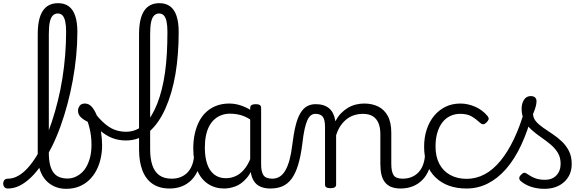

<svg xmlns="http://www.w3.org/2000/svg" viewBox="-107 -1172 3701 1211"><path d="M-57 17Q-73 17 -80 7.5Q-87 -2 -87 -14Q-87 -26 -80 -35.5Q-73 -45 -57 -45Q-25 -45 6 -62Q37 -79 66.5 -111Q96 -143 123.5 -188Q151 -233 175.5 -288Q200 -343 220.5 -405.5Q241 -468 258 -536.5Q275 -605 286.5 -677.5Q298 -750 304 -824Q310 -898 310 -971Q310 -984 321 -991Q332 -998 346 -998Q360 -998 370.5 -991Q381 -984 381 -971Q381 -896 373.5 -819Q366 -742 352 -665.5Q338 -589 318.5 -516Q299 -443 274.5 -375Q250 -307 220.5 -247.5Q191 -188 159 -139.5Q127 -91 91.5 -56Q56 -21 19 -2Q-18 17 -57 17ZM310 19Q272 19 239.5 5.5Q207 -8 182.5 -34.5Q158 -61 144.5 -101Q131 -141 131 -193V-956Q131 -1055 163 -1103.5Q195 -1152 259 -1152Q300 -1152 327 -1132Q354 -1112 367.5 -1071.5Q381 -1031 381 -971Q381 -955 370.5 -947.5Q360 -940 346 -940Q332 -940 321 -947.5Q310 -955 310 -971Q310 -1011 304.5 -1036.5Q299 -1062 287.5 -1074.5Q276 -1087 257 -1087Q239 -1087 226 -1074Q213 -1061 207 -1032.5Q201 -1004 201 -956V-207Q201 -164 208.5 -133.5Q216 -103 230.5 -83.5Q245 -64 267.5 -55Q290 -46 319 -46Q343 -46 365 -55Q387 -64 406.5 -81Q426 -98 440 -124Q454 -150 462 -183.5Q470 -217 470 -259Q470 -287 467 -312Q464 -337 458.5 -360.5Q453 -384 446 -404Q417 -418 401 -434.5Q385 -451 385 -474Q385 -489 395 -504Q405 -519 429 -519Q456 -519 476 -493.5Q496 -468 509.5 -427.5Q523 -387 530 -341.5Q537 -296 537 -255Q537 -213 528 -172.5Q519 -132 501 -97.5Q483 -63 456 -37Q429 -11 392.5 4Q356 19 310 19Z M688 -286Q640 -286 599.5 -302Q559 -318 522.5 -350.5Q486 -383 448 -433Q440 -443 442.5 -452.5Q445 -462 452.5 -468Q460 -474 469 -474Q478 -474 485 -466Q517 -425 548.5 -396.5Q580 -368 614 -354.5Q648 -341 688 -341Q721 -341 750 -353Q779 -365 803.5 -387.5Q828 -410 848 -443Q868 -476 884.5 -517.5Q901 -559 913.5 -609Q926 -659 934 -716Q942 -773 945.5 -837Q949 -901 949 -970Q949 -984 960 -991Q971 -998 985 -998Q999 -998 1009.5 -991Q1020 -984 1020 -970Q1020 -900 1015 -833Q1010 -766 999.5 -704.5Q989 -643 973 -588.5Q957 -534 936 -487Q915 -440 889 -403Q863 -366 832 -339.5Q801 -313 765 -299.5Q729 -286 688 -286Z M963 17Q899 17 856 -12Q813 -41 791.5 -96.5Q770 -152 770 -229V-956Q770 -1055 802 -1103.5Q834 -1152 898 -1152Q939 -1152 966 -1132Q993 -1112 1006.5 -1071.5Q1020 -1031 1020 -971Q1020 -955 1009.5 -947.5Q999 -940 985 -940Q971 -940 960 -947.5Q949 -955 949 -971Q949 -1011 943.5 -1036.5Q938 -1062 926.5 -1074.5Q915 -1087 896 -1087Q878 -1087 865 -1074Q852 -1061 846 -1032.5Q840 -1004 840 -956V-229Q840 -171 854 -129.5Q868 -88 898 -66.5Q928 -45 976 -45Q988 -45 994 -35.5Q1000 -26 999 -14Q998 -2 989 7.5Q980 17 963 17Z M963 17Q951 17 945 7.5Q939 -2 940 -14Q941 -26 950 -35.5Q959 -45 976 -45Q1007 -45 1032 -55Q1057 -65 1075 -83.5Q1093 -102 1103.5 -128Q1114 -154 1117 -186Q1118 -199 1129 -203.5Q1140 -208 1150.5 -203.5Q1161 -199 1160 -186Q1157 -137 1141.5 -99.5Q1126 -62 1100 -36Q1074 -10 1039.5 3.5Q1005 17 963 17Z M1307 17Q1250 17 1206 -11.5Q1162 -40 1137 -96.5Q1112 -153 1112 -236Q1112 -287 1122 -330.5Q1132 -374 1150.5 -409Q1169 -444 1197 -468.5Q1225 -493 1260.5 -506Q1296 -519 1339 -519Q1379 -519 1419 -504.5Q1459 -490 1493 -465V-403Q1454 -433 1418 -444Q1382 -455 1344 -455Q1315 -455 1290.5 -446Q1266 -437 1246.5 -420Q1227 -403 1213 -377Q1199 -351 1192 -317Q1185 -283 1185 -240Q1185 -182 1199.5 -138.5Q1214 -95 1244 -71.5Q1274 -48 1318 -48Q1353 -48 1385 -64Q1417 -80 1443.5 -117Q1470 -154 1487 -215L1505 -163Q1483 -88 1449 -49Q1415 -10 1378 3.5Q1341 17 1307 17ZM1599 17Q1566 17 1541 7.5Q1516 -2 1500.5 -21.5Q1485 -41 1478 -69.5Q1471 -98 1471 -136V-491Q1471 -503 1479.5 -509Q1488 -515 1506 -515Q1523 -515 1531.5 -509.5Q1540 -504 1540 -492V-136Q1540 -88 1555 -66.5Q1570 -45 1612 -45Q1620 -45 1624.5 -35.5Q1629 -26 1628 -14Q1627 -2 1620 7.5Q1613 17 1599 17Z M1598 17Q1589 17 1584.5 7.5Q1580 -2 1581.5 -14Q1583 -26 1590 -35.5Q1597 -45 1610 -45Q1637 -45 1658 -58.5Q1679 -72 1694 -99Q1709 -126 1719.5 -165Q1730 -204 1736 -255Q1745 -328 1757 -377.5Q1769 -427 1787 -457.5Q1805 -488 1829 -501.5Q1853 -515 1884 -515Q1893 -515 1897.5 -505.5Q1902 -496 1901.5 -484Q1901 -472 1896 -463Q1891 -454 1882 -454Q1867 -454 1854.5 -445Q1842 -436 1832 -414.5Q1822 -393 1814 -356.5Q1806 -320 1800 -266Q1790 -186 1773 -131Q1756 -76 1731.5 -43.5Q1707 -11 1674 3Q1641 17 1598 17Z M2420 17Q2385 17 2360.5 7Q2336 -3 2320.5 -23Q2305 -43 2298.5 -72Q2292 -101 2292 -139V-326Q2292 -366 2280.5 -394.5Q2269 -423 2245 -438.5Q2221 -454 2180 -454Q2156 -454 2131.5 -447Q2107 -440 2085 -424.5Q2063 -409 2044 -383Q2025 -357 2013 -319V-7Q2013 4 2004 9.5Q1995 15 1977 15Q1960 15 1951.5 9.5Q1943 4 1943 -7V-371Q1943 -418 1928.5 -436Q1914 -454 1882 -454Q1869 -454 1863 -463Q1857 -472 1857 -484Q1857 -496 1864 -505.5Q1871 -515 1884 -515Q1911 -515 1932 -508.5Q1953 -502 1968.5 -489Q1984 -476 1993.5 -457Q2003 -438 2007 -414L2009 -407Q2023 -436 2043.5 -457Q2064 -478 2087.5 -492Q2111 -506 2137 -512.5Q2163 -519 2190 -519Q2240 -519 2278.5 -500Q2317 -481 2339 -440.5Q2361 -400 2361 -334V-139Q2361 -88 2376 -66.5Q2391 -45 2433 -45Q2445 -45 2450.5 -35.5Q2456 -26 2455 -14Q2454 -2 2445.5 7.5Q2437 17 2420 17Z M2419 17Q2407 17 2401 7.5Q2395 -2 2396 -14Q2397 -26 2406 -35.5Q2415 -45 2432 -45Q2463 -45 2488 -55Q2513 -65 2531 -83.5Q2549 -102 2559.5 -128Q2570 -154 2573 -186Q2574 -199 2585 -203.5Q2596 -208 2606.5 -203.5Q2617 -199 2616 -186Q2613 -137 2597.5 -99.5Q2582 -62 2556 -36Q2530 -10 2495.5 3.5Q2461 17 2419 17Z M2836 17Q2713 17 2640.5 -52.5Q2568 -122 2568 -246Q2568 -306 2584.5 -355.5Q2601 -405 2631 -441.5Q2661 -478 2703 -498.5Q2745 -519 2797 -519Q2843 -519 2889.5 -499Q2936 -479 2969 -439Q2977 -428 2975 -420Q2973 -412 2963 -401Q2952 -390 2943 -388.5Q2934 -387 2924 -395Q2896 -421 2868 -437.5Q2840 -454 2796 -454Q2761 -454 2732 -440Q2703 -426 2682.5 -399Q2662 -372 2651 -334Q2640 -296 2640 -248Q2640 -184 2664 -138.5Q2688 -93 2732.5 -68.5Q2777 -44 2836 -44Q2849 -44 2855.5 -34.5Q2862 -25 2862 -13.5Q2862 -2 2855.5 7.5Q2849 17 2836 17Z M2836 17Q2820 17 2812.5 7.5Q2805 -2 2805 -13.5Q2805 -25 2813 -34.5Q2821 -44 2836 -44Q2896 -44 2949.5 -72.5Q3003 -101 3049.5 -157.5Q3096 -214 3135 -296Q3174 -378 3204 -484Q3208 -496 3217 -500.5Q3226 -505 3236 -501.5Q3246 -498 3251.5 -488Q3257 -478 3252 -461Q3222 -346 3180 -256.5Q3138 -167 3085 -106.5Q3032 -46 2969.5 -14.5Q2907 17 2836 17Z M3326 19Q3282 19 3242.5 6Q3203 -7 3175 -32Q3168 -39 3168 -49Q3168 -59 3180 -70Q3189 -80 3197 -82Q3205 -84 3215 -77Q3242 -58 3268 -48Q3294 -38 3331 -38Q3376 -38 3402.5 -66Q3429 -94 3429 -139Q3429 -179 3411.5 -208Q3394 -237 3366 -260.5Q3338 -284 3306 -306Q3274 -328 3246 -353Q3218 -378 3200.5 -410.5Q3183 -443 3183 -487Q3183 -519 3198 -542.5Q3213 -566 3241 -566Q3258 -566 3267.5 -557.5Q3277 -549 3277 -533Q3277 -519 3271.5 -498.5Q3266 -478 3255 -453Q3256 -427 3273.5 -406.5Q3291 -386 3319 -366.5Q3347 -347 3378 -326.5Q3409 -306 3436.5 -280Q3464 -254 3481.5 -219.5Q3499 -185 3499 -138Q3499 -68 3451.5 -24.5Q3404 19 3326 19Z"/></svg>

Font: Playwrite CL Light
Style: Regular
Weight: 300
Designer: Veronika Burian, José Scaglione
Foundry: TypeTogether
Version: Version 1.002